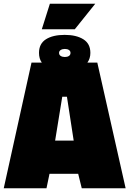

<svg xmlns="http://www.w3.org/2000/svg" viewBox="-25 -1004 690 1024"><path d="M374 -848H198L241 -984H483ZM645 0H411L392 -77H239L223 0H-5L143 -670H198Q183 -691 183 -722Q183 -771 220 -794.5Q257 -818 320 -818Q382 -818 419.5 -794.5Q457 -771 457 -722Q457 -692 441 -670H494ZM290 -722Q290 -711 299 -705.5Q308 -700 321 -700Q334 -700 342.5 -705.5Q351 -711 351 -722Q351 -732 342.5 -737.5Q334 -743 321 -743Q308 -743 299 -737.5Q290 -732 290 -722ZM368 -254 332 -488H307L269 -254Z"/></svg>

Font: Cairo Black
Style: Regular
Weight: 900
Designer: Mohamed Gaber, Accademia di Belle Arti di Urbino and others
Foundry: Kief Type Foundry, Accademia di Belle Arti di Urbino and others
Version: Version 3.011